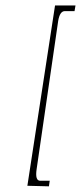

<svg xmlns="http://www.w3.org/2000/svg" viewBox="-20 -509 290 688"><path d="M247.1 -469.2 250.5 -489.3H177.2L78.1 156.7L155.3 158.7L158.2 138.7H124Q105 138.7 111.3 96.7L188.5 -434.1Q194.3 -469.2 212.4 -469.2Z"/></svg>

Font: ML-NILA06
Style: Regular
Weight: 400
Designer: CLT@C-DIT
Version: Version ML-NILA06 1.0